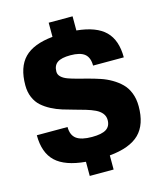

<svg xmlns="http://www.w3.org/2000/svg" viewBox="-130 -895 919 1088"><g transform="rotate(-15 330.0 -350.5)"><path d="M330.1 -589.8Q277.8 -589.8 253.9 -573.2Q230 -556.6 230 -520Q230 -502.9 243.7 -489.7Q257.3 -476.6 280.5 -468Q303.7 -459.5 333.7 -451.7Q363.8 -443.8 397 -435.1Q430.2 -426.3 463.1 -415.3Q496.1 -404.3 526.1 -386.7Q556.2 -369.1 579.3 -346.4Q602.5 -323.7 616.2 -289.1Q629.9 -254.4 629.9 -210.9Q629.9 -104 575 -49.6Q520 4.9 399.9 16.1V99.1H259.8V16.1Q139.6 5.4 84.7 -46.6Q29.8 -98.6 29.8 -201.2H210Q210 -153.8 238.5 -132.3Q267.1 -110.8 330.1 -110.8Q387.7 -110.8 413.8 -127.7Q439.9 -144.5 439.9 -181.2Q439.9 -203.6 426.3 -220.5Q412.6 -237.3 389.4 -248.3Q366.2 -259.3 336.2 -268.3Q306.2 -277.3 272.9 -286.1Q239.7 -294.9 206.8 -305.2Q173.8 -315.4 143.8 -331.1Q113.8 -346.7 90.6 -367.2Q67.4 -387.7 53.7 -419.4Q40 -451.2 40 -491.2Q40 -597.2 92.8 -651.4Q145.5 -705.6 259.8 -716.8V-799.8H399.9V-716.8Q514.6 -705.6 567.4 -653.3Q620.1 -601.1 620.1 -500H439.9Q439.9 -547.4 413.8 -568.6Q387.7 -589.8 330.1 -589.8Z"/></g></svg>

Font: Fivo Sans Heavy
Style: Regular
Weight: 900
Designer: Alexander Slobzheninov
Foundry: Alexander Slobzheninov
Version: 1.0